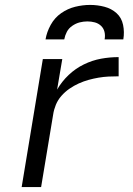

<svg xmlns="http://www.w3.org/2000/svg" viewBox="-20 -760 540 780"><path d="M68 0 154 -520H233L212 -396Q231 -429 259 -455.5Q287 -482 321 -498.5Q355 -515 390.5 -521.5Q426 -528 462 -528V-450Q441 -450 421 -449Q401 -448 380.5 -444.5Q360 -441 340 -435.5Q320 -430 300 -421Q280 -412 262 -399.5Q244 -387 229.5 -370.5Q215 -354 207 -334.5Q199 -315 196 -295L147 0ZM165 -600Q170 -630 186 -659Q202 -688 228.5 -706.5Q255 -725 285.5 -732.5Q316 -740 346 -740Q376 -740 404.5 -732.5Q433 -725 453.5 -706.5Q474 -688 480 -659Q486 -630 481 -600H405Q408 -616 404.5 -630.5Q401 -645 390.5 -655Q380 -665 365.5 -669Q351 -673 335 -673Q319 -673 303.5 -669Q288 -665 273.5 -655Q259 -645 251.5 -630.5Q244 -616 241 -600Z"/></svg>

Font: Iosevka Algr
Style: Italic
Weight: 400
Italic angle: -9°
Monospace: yes
Designer: Belleve Invis
Foundry: Belleve Invis
Version: Version 26.0.2; ttfautohint (v1.8.3)